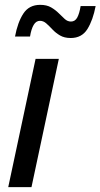

<svg xmlns="http://www.w3.org/2000/svg" viewBox="-20 -773 415 793"><path d="M272 -616Q246 -616 228 -626.5Q210 -637 196.5 -651.5Q183 -666 171 -676.5Q159 -687 145 -687Q129 -687 119 -670Q109 -653 104 -622H42Q53 -681 76.5 -717Q100 -753 146 -753Q173 -753 191 -742.5Q209 -732 222.5 -718.5Q236 -705 247.5 -694.5Q259 -684 273 -684Q290 -684 299 -700.5Q308 -717 313 -748H375Q364 -690 341 -653Q318 -616 272 -616ZM14 0 127 -530H223L110 0Z"/></svg>

Font: Be Vietnam Pro
Style: Italic
Weight: 400
Italic angle: -12°
Designer: Lam Bao, Tony Le, Vietanh Nguyen
Foundry: Yellow Type Foundry
Version: Version 1.002; ttfautohint (v1.8.3)